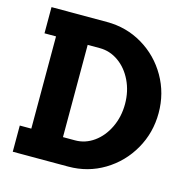

<svg xmlns="http://www.w3.org/2000/svg" viewBox="-108 -845 933 949"><g transform="rotate(15 358.5 -370.0)"><path d="M687 -371Q687 -270 638.5 -185Q590 -100 507 -50Q424 0 324 0H40V-134H99V-606H40V-740H324Q424 -740 507 -690.5Q590 -641 638.5 -556.5Q687 -472 687 -371ZM515 -371Q515 -436 489 -490Q463 -544 419 -575Q375 -606 323 -606H261V-134H323Q375 -134 419 -165.5Q463 -197 489 -251.5Q515 -306 515 -371Z"/></g></svg>

Font: Arvo
Style: Bold
Weight: 700
Designer: Anton Koovit (Cyrillic Expansion: Cyreal)
Foundry: Anton Koovit, Yassin Baggar
Version: Version 3.000